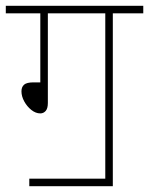

<svg xmlns="http://www.w3.org/2000/svg" viewBox="-20 -642 514 662"><path d="M81 -26H343V-596H145V-287Q145 -268 137.5 -259.5Q130 -251 119 -251Q103 -251 88 -263Q73 -275 63.5 -292.5Q54 -310 54 -327Q54 -342 63 -350Q72 -358 96 -358H119V-596H0V-622H474V-596H369V0H81Z"/></svg>

Font: Noto Sans SemiCondensed Thin
Style: Regular
Weight: 100
Width: 4
Designer: Monotype Design Team
Foundry: Monotype Imaging Inc.
Version: Version 2.013; ttfautohint (v1.8.4.7-5d5b)